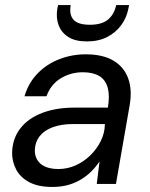

<svg xmlns="http://www.w3.org/2000/svg" viewBox="-20 -728 592 760"><path d="M187 12Q131 12 95.5 -7Q60 -26 43.5 -58Q27 -90 28 -126Q30 -181 61 -220.5Q92 -260 147 -281Q202 -302 274 -302H407Q415 -349 406.5 -380.5Q398 -412 373 -427Q348 -442 308 -442Q260 -442 220.5 -418Q181 -394 164 -347H77Q93 -401 129.5 -438Q166 -475 215.5 -494Q265 -513 319 -513Q387 -513 429 -488Q471 -463 487.5 -417.5Q504 -372 493 -310L439 0H363L374 -89Q360 -68 341.5 -49.5Q323 -31 299.5 -17Q276 -3 248.5 4.5Q221 12 187 12ZM212 -59Q247 -59 279.5 -73.5Q312 -88 337.5 -113Q363 -138 378.5 -169Q394 -200 395 -233V-237H270Q223 -237 189 -224.5Q155 -212 137 -189Q119 -166 118 -135Q117 -100 141 -79.5Q165 -59 212 -59ZM324 -564Q278 -564 250.5 -581.5Q223 -599 212 -628.5Q201 -658 207 -694L210 -708H260Q253 -671 270.5 -650.5Q288 -630 336 -630Q383 -630 407.5 -650.5Q432 -671 440 -708H491L488 -693Q481 -657 459.5 -628Q438 -599 404 -581.5Q370 -564 324 -564Z"/></svg>

Font: DM Sans 17pt
Style: Italic
Weight: 400
Italic angle: -10°
Version: Version 4.004;gftools[0.9.30]